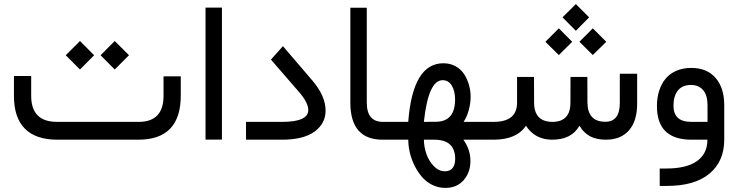

<svg xmlns="http://www.w3.org/2000/svg" viewBox="-20 -689 3641 947"><path d="M261.2 -87.9H664.1Q786.6 -87.9 786.6 -216.3V-312.5H871.6V-217.8Q871.6 0 662.6 0H262.7Q156.7 0 102.8 -54.2Q48.8 -108.4 48.8 -215.8V-314H133.8V-216.3Q133.8 -87.9 261.2 -87.9ZM476.1 -416.5 545.9 -486.8 616.2 -416.5 545.9 -346.2ZM304.2 -416.5 374.5 -486.8 444.3 -416.5 374.5 -346.2Z M993.7 -651.4H1074.7V-0.5H993.7Z M1316.4 -395 1375.5 -461.4ZM1371.1 0H1193.4V-87.9H1371.6ZM1371.1 0H1193.4V-87.9H1371.6Q1500.5 -87.9 1500.5 -146.5Q1500.5 -183.1 1453.1 -237.3L1316.4 -395L1375.5 -461.4L1521 -291.5Q1585.9 -215.3 1585.9 -143.6Q1585.9 -79.6 1531.2 -39.8Q1476.6 0 1371.1 0Z M1900.9 -42Q1900.9 0 1889.6 0H1867.2Q1708 0 1708 -183.1V-650.9H1789.1V-182.6Q1789.1 -87.9 1868.7 -87.9H1889.6Q1900.9 -87.9 1900.9 -47.4Z M1883.8 -87.9H1993.7V-88.9Q2015.6 -377 2167 -377Q2200.7 -377 2227.3 -362.1Q2253.9 -347.2 2269.5 -322.8Q2285.2 -298.3 2293.2 -269.8Q2301.3 -241.2 2301.3 -211.4Q2301.3 -179.2 2292 -145.8Q2282.7 -112.3 2266.6 -87.9H2373.5Q2384.8 -87.9 2384.8 -47.4V-42Q2384.8 0 2373.5 0H2265.6Q2300.3 49.3 2300.3 104.5Q2300.3 161.6 2266.8 199.7Q2233.4 237.8 2176.8 237.8Q2141.1 237.8 2110.6 222.2Q2080.1 206.5 2059.1 181.2Q2038.1 155.8 2022.9 124.3Q2007.8 92.8 2000.7 60.8Q1993.7 28.8 1993.7 0H1883.8Q1871.6 0 1871.6 -42V-47.4Q1871.6 -87.9 1883.8 -87.9ZM2225.1 95.2Q2225.1 0 2122.1 0H2070.8Q2070.8 33.2 2082.5 68.4Q2094.2 103.5 2118.9 129.6Q2143.6 155.8 2174.8 155.8Q2199.7 155.8 2212.4 139.6Q2225.1 123.5 2225.1 95.2ZM2224.6 -198.7Q2224.6 -238.8 2208.7 -266.1Q2192.9 -293.5 2163.1 -293.5Q2092.8 -293.5 2070.8 -88.9V-87.9H2071.8L2129.9 -88.4Q2224.6 -88.9 2224.6 -198.7Z M2754.4 -603.5 2820.3 -668.9 2885.7 -603.5 2820.3 -537.1ZM2837.9 -482.9 2903.8 -549.3 2970.2 -482.9 2903.8 -417.5ZM2669.9 -482.9 2736.3 -549.3 2802.2 -482.9 2736.3 -417.5ZM2968.8 0Q2921.9 0 2890.4 -16.8Q2858.9 -33.7 2837.9 -68.8Q2799.3 0 2703.6 0Q2618.7 0 2574.2 -68.8Q2528.3 0 2414.1 0H2368.2Q2356 0 2356 -42V-47.4Q2356 -87.9 2368.2 -87.9H2414.6Q2530.3 -87.9 2530.3 -182.6V-309.6H2613.8L2614.3 -181.6Q2614.7 -134.8 2637.5 -111.3Q2660.2 -87.9 2705.6 -87.9Q2748.5 -87.9 2771 -111.6Q2793.5 -135.3 2793.5 -182.1L2793.9 -309.6H2877L2877.4 -183.1Q2878.4 -88.4 2965.8 -88.4Q3037.1 -88.4 3037.1 -181.2V-325.2H3122.6V-177.2Q3122.6 -92.3 3082.3 -46.1Q3042 0 2968.8 0Z M3552.2 -169.9V0Q3552.2 106.4 3479.5 167.2Q3406.7 228 3270 228H3233.9V142.1H3267.1Q3365.2 142.1 3417 106Q3468.8 69.8 3469.2 1V0H3390.1Q3220.2 0 3220.2 -165.5Q3220.2 -206.5 3231 -240.7Q3241.7 -274.9 3262.5 -300.3Q3283.2 -325.7 3315.7 -339.8Q3348.1 -354 3389.6 -354Q3466.8 -354 3509.5 -304.7Q3552.2 -255.4 3552.2 -169.9ZM3301.8 -167.5Q3301.8 -87.9 3389.6 -87.9H3469.7V-170.4Q3469.7 -219.2 3448 -244.6Q3426.3 -270 3387.7 -270Q3345.7 -270 3323.7 -242.9Q3301.8 -215.8 3301.8 -167.5Z"/></svg>

Font: Shabnam FD
Style: Regular
Weight: 400
Foundry: DejaVu fonts team - Redesigned by Saber Rastikerdar - Based on Vazir font
Version: Version 5.00;October 20, 2019;FontCreator 12.0.0.2547 64-bit